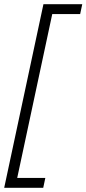

<svg xmlns="http://www.w3.org/2000/svg" viewBox="-36 -736 412 915"><path d="M170 159 180 112H46L213 -669H346L356 -716H171L-16 159Z"/></svg>

Font: Noto Sans UI SemiCondensed Light
Style: Italic
Weight: 300
Width: 4
Designer: Monotype Design Team
Foundry: Monotype Imaging Inc.
Version: 1.001